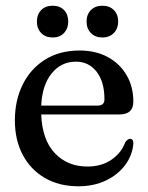

<svg xmlns="http://www.w3.org/2000/svg" viewBox="-20 -640 518 671"><path d="M446 -285Q446 -240 397.5 -240H124Q127.5 -151 171.8 -104.5Q216 -58 285.5 -58Q335 -58 369.8 -82Q404.5 -106 417.5 -142.5Q426.5 -155 434.5 -155Q446.5 -154.5 446 -138Q443 -98 418 -64Q393 -30 350.8 -9.5Q308.5 11 254 11Q186.5 11 136.8 -18Q87 -47 59.5 -98.8Q32 -150.5 32 -219.5Q32 -289.5 59.5 -344.8Q87 -400 137.8 -431.8Q188.5 -463.5 258.5 -463.5Q314.5 -463.5 356.8 -440.5Q399 -417.5 422.5 -377.2Q446 -337 446 -285ZM245.5 -424.5Q194 -424.5 160.8 -383.8Q127.5 -343 124 -271H321.5Q345 -271 345 -293Q345 -354.5 317.5 -389.5Q290 -424.5 245.5 -424.5ZM164 -509Q139 -509 124 -524.5Q109 -540 109 -564.5Q109 -589.5 124 -604.8Q139 -620 164 -620Q189 -620 203.8 -604.8Q218.5 -589.5 218.5 -564.5Q218.5 -540.5 203.8 -524.8Q189 -509 164 -509ZM337.5 -509Q313 -509 297.8 -524.5Q282.5 -540 282.5 -564.5Q282.5 -589.5 297.8 -604.8Q313 -620 337.5 -620Q363 -620 378 -604.8Q393 -589.5 393 -564.5Q393 -540.5 378 -524.8Q363 -509 337.5 -509Z"/></svg>

Font: Fraunces 72pt Soft
Style: Regular
Weight: 400
Version: Version 1.000;[b76b70a41]